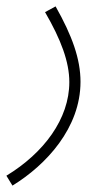

<svg xmlns="http://www.w3.org/2000/svg" viewBox="-33 -351 344 601"><path d="M6 230C112 165 219 49 219 -95C219 -166 193 -239 141 -331L108 -313C158 -227 184 -157 184 -94C184 21 104 128 -13 199Z"/></svg>

Font: Noto Sans Arabic UI Cn XLt
Style: Regular
Weight: 200
Width: 3
Designer: Monotype Design Team, Nadine Chahine and Nizar Qandah
Foundry: Monotype Imaging Inc.
Version: Version 2.010